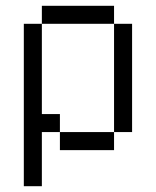

<svg xmlns="http://www.w3.org/2000/svg" viewBox="-20 -520 540 665"><path d="M62.5 -437.5V125H125V-62.5H187.5V0H375V-62.5H187.5V-125H125V-437.5ZM375 -62.5H437.5Q437.5 -62.5 437.5 -437.5H375Q375 -437.5 375 -62.5ZM125 -437.5H375V-500H125Z"/></svg>

Font: CalcUnifontExMono
Style: Regular
Weight: 500
Version: Version 15.0.06